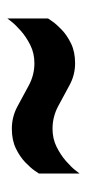

<svg xmlns="http://www.w3.org/2000/svg" viewBox="122 -559 235 519"><g transform="rotate(-90 239.5 -299.5)"><path d="M30 -202V-312Q30 -312 37.5 -323Q45 -334 60 -348.5Q75 -363 97.5 -374Q120 -385 151 -385Q183 -385 211 -370Q239 -355 267.5 -339.5Q296 -324 328 -324Q355 -324 377 -335Q399 -346 415.5 -360.5Q432 -375 440.5 -386Q449 -397 449 -397V-287Q449 -287 441.5 -276Q434 -265 419 -250.5Q404 -236 381.5 -225Q359 -214 328 -214Q296 -214 268 -229.5Q240 -245 211.5 -260Q183 -275 151 -275Q124 -275 102 -264Q80 -253 63.5 -238.5Q47 -224 38.5 -213Q30 -202 30 -202Z"/></g></svg>

Font: Archivo Narrow SemiBold
Style: Regular
Weight: 600
Designer: Hector Gatti
Foundry: Omnibus-Type
Version: Version 3.002